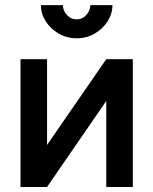

<svg xmlns="http://www.w3.org/2000/svg" viewBox="-20 -743 609 763"><path d="M402.3 -507.8H507.8V0H402.3V-341.8L167 0H61.5V-507.8H167V-167ZM284.7 -590.8Q245.1 -590.8 212.9 -609.6Q180.7 -628.4 161.6 -658.4Q142.6 -688.5 142.6 -722.7H230Q230 -701.2 245.8 -683.6Q261.7 -666 284.7 -666Q307.6 -666 323.2 -683.6Q338.9 -701.2 338.9 -722.7H426.8Q426.8 -688.5 407.7 -658.4Q388.7 -628.4 356.4 -609.6Q324.2 -590.8 284.7 -590.8Z"/></svg>

Font: Giphurs Medium
Style: Regular
Weight: 500
Version: Version 0.920; ttfautohint (v1.8.4.7-5d5b)